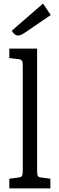

<svg xmlns="http://www.w3.org/2000/svg" viewBox="-20 -1051 328 1071"><path d="M32 -54 84 -61Q98 -62 102.5 -69.5Q107 -77 107 -98V-686Q107 -706 102.5 -712.5Q98 -719 84 -721L32 -727V-780H187V-98Q187 -77 191 -69.5Q195 -62 210 -61L261 -54V0H32ZM46 -880 220 -1031 263 -967 119 -869Q106 -860 97.5 -856.5Q89 -853 80 -853Q60 -853 46 -880Z"/></svg>

Font: Enriqueta
Style: Regular
Weight: 400
Designer: Viviana Monsalve, Gustavo Ibarra
Foundry: 72Puntos
Version: Version 2.000